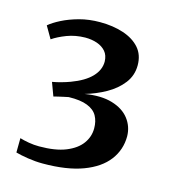

<svg xmlns="http://www.w3.org/2000/svg" viewBox="-81 -970 546 620"><g transform="rotate(15 191.5 -659.5)"><path d="M117.5 -414.5Q93 -414.5 67.5 -418.5Q42 -422.5 26.5 -427L27 -475Q40 -471 57.2 -468Q74.5 -465 92 -465Q146.5 -465 181 -479Q215.5 -493 232.2 -516Q249 -539 249 -567Q249 -591 239.2 -608.5Q229.5 -626 206.2 -635.2Q183 -644.5 143.5 -643.5Q139 -642.5 129.2 -640.5Q119.5 -638.5 110 -636.2Q100.5 -634 95 -632.5L78.5 -677Q93 -679.5 108.2 -683.8Q123.5 -688 137 -693Q181.5 -709.5 203.8 -732.8Q226 -756 226 -784Q225.5 -805 214.5 -817.8Q203.5 -830.5 185.5 -836.8Q167.5 -843 145.5 -843Q112.5 -842.5 84.5 -831.8Q56.5 -821 38.5 -808.5L15 -849Q29 -861 53.5 -873.5Q78 -886 110 -894.8Q142 -903.5 179 -903.5Q222.5 -903.5 257.2 -892Q292 -880.5 312 -857.8Q332 -835 332 -800Q332 -766 311.8 -739.8Q291.5 -713.5 259 -695.2Q226.5 -677 190 -666.5Q244 -675.5 281.5 -664.2Q319 -653 338.5 -627.8Q358 -602.5 358.5 -570Q358.5 -525 331.8 -489.8Q305 -454.5 251.5 -434.5Q198 -414.5 117.5 -414.5Z"/></g></svg>

Font: Merriweather 48pt SemiBold
Style: Regular
Weight: 600
Version: Version 2.100